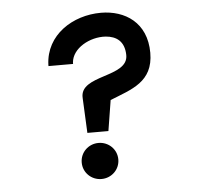

<svg xmlns="http://www.w3.org/2000/svg" viewBox="-47 -647 729 700"><g transform="rotate(-5 317.5 -297.0)"><path d="M337 -167 355 -279C434 -311 514 -331 514 -438C514 -549 435 -599 347 -599C244 -599 144 -536 140 -427V-422H230V-427C234 -479 299 -515 357 -511C396 -508 425 -488 426 -438C428 -354 248 -382 254 -295L260 -167ZM230 -61C230 -24 260 5 297 5C334 5 364 -24 364 -61C364 -98 334 -127 297 -127C260 -127 230 -98 230 -61Z"/></g></svg>

Font: Charger Monospace
Style: Regular
Weight: 400
Designer: Jasper
Foundry: Cannot Into Space Fonts
Version: Version 0.980